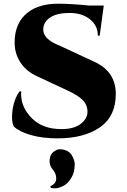

<svg xmlns="http://www.w3.org/2000/svg" viewBox="-20 -734 685 1038"><path d="M291 14Q208 14 145 -4.5Q82 -23 54 -51Q45 -73 45 -98.5Q45 -124 49 -148Q60 -207 86 -240H95Q94 -234 94 -227Q94 -153 152.5 -94.5Q211 -36 312 -36Q380 -36 416.5 -64.5Q453 -93 453 -129.5Q453 -166 428 -192Q403 -218 347 -244L184 -320Q115 -351 84 -407Q59 -451 59 -504Q59 -612 132 -668Q193 -714 294 -714Q360 -714 463 -704H541L519 -541H509Q509 -596 466 -630Q423 -664 356.5 -664Q290 -664 253.5 -641Q217 -618 214 -580Q210 -533 274 -500Q285 -494 303 -487L490 -400Q606 -347 606 -226Q606 -105 520 -45.5Q434 14 291 14ZM252 273Q284 259 284 231.5Q284 204 266 183.5Q248 163 248 137Q248 102 272 85Q288 73 302 73Q354 73 373 114Q384 137 384 153Q384 169 380.5 189.5Q377 210 360.5 235.5Q344 261 319.5 272.5Q295 284 280 284Q265 284 255 282Z"/></svg>

Font: Cinzel Decorative Black
Style: Regular
Weight: 900
Designer: Natanael Gama
Version: Version 1.002;PS 001.002;hotconv 1.0.56;makeotf.lib2.0.21325